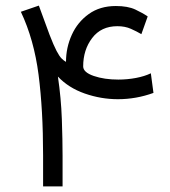

<svg xmlns="http://www.w3.org/2000/svg" viewBox="-20 -663 604 683"><path d="M397.5 -569.8Q339.8 -569.8 307.9 -527.8Q275.9 -485.8 275.9 -426.8Q275.9 -405.8 313.5 -392.8Q351.1 -379.9 400.9 -379.9Q432.6 -379.9 463.6 -385.7Q494.6 -391.6 516.6 -402.3L525.9 -332.5Q464.4 -310.1 399.4 -310.1Q339.4 -310.1 281.5 -330.3Q223.6 -350.6 186 -390.6Q197.3 -314 200 -239Q202.6 -164.1 202.6 -108.9V0H133.3V-110.8Q133.3 -272 117.2 -397Q101.1 -522 54.2 -621.1L118.2 -643.1L156.2 -539.6Q170.9 -501.5 181.2 -481.9Q191.4 -462.4 199.5 -454.6Q207.5 -446.8 214.8 -442.9Q214.8 -493.7 235.4 -539.1Q255.9 -584.5 295.7 -613Q335.4 -641.6 392.1 -641.6Q434.6 -641.6 461.2 -629.2Q487.8 -616.7 505.4 -604.5L482.9 -541.5Q466.3 -551.3 445.6 -560.5Q424.8 -569.8 397.5 -569.8Z"/></svg>

Font: Vazirmatn FD Light
Style: Regular
Weight: 300
Designer: Saber Rastikerdar
Foundry: Saber Rastikerdar
Version: Version 33.003